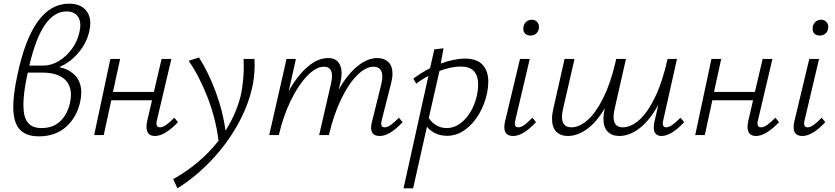

<svg xmlns="http://www.w3.org/2000/svg" viewBox="-20 -733 4532 1042"><path d="M301 -369Q359 -356 390 -321Q421 -286 421 -231Q421 -207 415 -180Q397 -97 339 -45Q281 7 191 7Q121 7 86.5 -31Q52 -69 52 -154Q52 -220 73 -319Q154 -713 354 -713Q410 -713 440 -684Q470 -655 470 -606Q470 -585 464 -561Q450 -499 405 -446Q360 -393 301 -369ZM411 -558Q416 -580 416 -595Q416 -631 396.5 -651Q377 -671 341 -671Q275 -671 225 -600Q175 -529 139 -377H214Q259 -377 300.5 -402.5Q342 -428 371.5 -469.5Q401 -511 411 -558ZM365 -218Q365 -277 324.5 -308Q284 -339 208 -339H131Q129 -332 127 -322Q107 -228 107 -163Q107 -97 131 -67.5Q155 -38 206 -38Q269 -38 308 -76Q347 -114 360 -176Q365 -201 365 -218Z M946 -70Q874 5 821 5Q775 5 775 -45Q775 -61 779 -77L805 -189H584L543 0H491L579 -413H632L593 -234H815L857 -413H910L832 -82Q829 -72 829 -63Q829 -42 848 -42Q863 -42 881 -54.5Q899 -67 926 -94Z M1362 -380Q1362 -318 1349 -259Q1325 -153 1266 -49.5Q1207 54 1123 141.5Q1039 229 943 289L920 239Q1066 158 1166 31Q1151 -90 1106.5 -204.5Q1062 -319 1004 -403L1060 -421Q1111 -341 1150.5 -235Q1190 -129 1204 -24Q1267 -124 1289 -226Q1303 -299 1303 -372Q1303 -399 1302 -413H1361Q1362 -402 1362 -380Z M2165 -70Q2095 5 2041 5Q1994 5 1994 -40Q1994 -54 1998 -69L2050 -279Q2055 -302 2055 -316Q2055 -343 2043 -357Q2031 -371 2007 -371Q1965 -371 1918.5 -325Q1872 -279 1831.5 -195Q1791 -111 1765 0H1712L1777 -282Q1782 -305 1782 -319Q1782 -371 1738 -371Q1695 -371 1646.5 -320.5Q1598 -270 1557.5 -186Q1517 -102 1495 -7L1493 0H1441L1535 -413H1586L1547 -239Q1594 -323 1649.5 -370.5Q1705 -418 1761 -418Q1797 -418 1815.5 -396Q1834 -374 1834 -336Q1834 -314 1828 -288L1818 -246Q1864 -328 1919 -373Q1974 -418 2027 -418Q2065 -418 2087.5 -396.5Q2110 -375 2110 -334Q2110 -310 2103 -283L2052 -82Q2049 -70 2049 -61Q2049 -42 2067 -42Q2083 -42 2101 -55Q2119 -68 2145 -94Z M2630 -289Q2630 -263 2624 -231Q2611 -167 2579.5 -113.5Q2548 -60 2503 -28Q2458 4 2406 4Q2372 4 2344 -9Q2316 -22 2297 -45L2222 289H2170L2305 -321Q2270 -303 2239 -279L2223 -306Q2264 -337 2314 -363L2337 -465L2387 -471L2372 -388Q2445 -415 2504 -415Q2567 -415 2598.5 -382Q2630 -349 2630 -289ZM2575 -273Q2575 -372 2481 -372Q2430 -372 2365 -348L2307 -92Q2324 -67 2349 -52.5Q2374 -38 2404 -38Q2460 -38 2505.5 -88Q2551 -138 2569 -218Q2575 -248 2575 -273Z M2820 -577Q2820 -598 2833 -612Q2846 -626 2866 -626Q2883 -626 2894 -615Q2905 -604 2905 -587Q2905 -566 2892 -553Q2879 -540 2859 -540Q2841 -540 2830.5 -550Q2820 -560 2820 -577ZM2717 -43Q2717 -55 2720 -70L2802 -413H2855L2777 -82Q2774 -72 2774 -62Q2774 -42 2793 -42Q2808 -42 2826 -55Q2844 -68 2869 -94L2889 -70Q2819 5 2765 5Q2717 5 2717 -43Z M3693 -70Q3623 5 3570 5Q3550 5 3539 -6.5Q3528 -18 3528 -41Q3528 -54 3531 -69L3553 -165Q3506 -79 3451 -37Q3396 5 3341 5Q3302 5 3278.5 -18Q3255 -41 3255 -88Q3255 -114 3262 -143V-145Q3217 -69 3165 -32Q3113 5 3062 5Q3023 5 2999.5 -18Q2976 -41 2976 -88Q2976 -114 2983 -143L3044 -413H3098L3037 -148Q3030 -121 3030 -99Q3030 -42 3081 -42Q3124 -42 3168 -80.5Q3212 -119 3252 -197.5Q3292 -276 3319 -390L3324 -413H3377L3317 -148Q3310 -120 3310 -98Q3310 -42 3360 -42Q3405 -42 3450.5 -83Q3496 -124 3536 -207.5Q3576 -291 3603 -413H3654L3580 -83Q3577 -71 3577 -63Q3577 -42 3595 -42Q3610 -42 3628 -54.5Q3646 -67 3673 -94Z M4208 -70Q4136 5 4083 5Q4037 5 4037 -45Q4037 -61 4041 -77L4067 -189H3846L3805 0H3753L3841 -413H3894L3855 -234H4077L4119 -413H4172L4094 -82Q4091 -72 4091 -63Q4091 -42 4110 -42Q4125 -42 4143 -54.5Q4161 -67 4188 -94Z M4390 -577Q4390 -598 4403 -612Q4416 -626 4436 -626Q4453 -626 4464 -615Q4475 -604 4475 -587Q4475 -566 4462 -553Q4449 -540 4429 -540Q4411 -540 4400.5 -550Q4390 -560 4390 -577ZM4287 -43Q4287 -55 4290 -70L4372 -413H4425L4347 -82Q4344 -72 4344 -62Q4344 -42 4363 -42Q4378 -42 4396 -55Q4414 -68 4439 -94L4459 -70Q4389 5 4335 5Q4287 5 4287 -43Z"/></svg>

Font: Ysabeau Infant Semilight
Style: Italic
Weight: 300
Italic angle: -12°
Designer: Christian Thalmann (Catharsis Fonts)
Version: Version 0.003